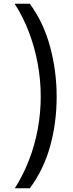

<svg xmlns="http://www.w3.org/2000/svg" viewBox="-20 -852 394 1037"><path d="M60 165Q105 94 136.5 13Q168 -68 184 -155Q200 -242 200 -330Q200 -419 184 -506.5Q168 -594 137 -676.5Q106 -759 59 -832H141Q216 -729 251 -598Q286 -467 286 -329Q286 -190 251 -63Q216 64 141 165Z"/></svg>

Font: guzrati15
Style: Regular
Weight: 400
Designer: Jelle Bosma - Monotype Design Team
Foundry: Monotype Imaging Inc.
Version: Version 2.006